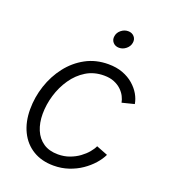

<svg xmlns="http://www.w3.org/2000/svg" viewBox="-137 -839 834 948"><g transform="rotate(20 280.0 -365.0)"><path d="M253.4 10.3Q190.9 10.3 145.3 -17.3Q99.6 -44.9 75 -95.2Q50.3 -145.5 50.3 -211.9Q50.3 -275.9 70.6 -336.9Q90.8 -397.9 128.7 -446.8Q166.5 -495.6 219.5 -524.4Q272.5 -553.2 338.4 -553.2Q380.9 -553.2 414.1 -540.8Q447.3 -528.3 471.2 -507.6Q495.1 -486.8 509.3 -462.2Q523.4 -437.5 527.3 -412.6L463.4 -396.5Q460.9 -411.6 452.4 -428.5Q443.8 -445.3 428.5 -460Q413.1 -474.6 390.6 -483.9Q368.2 -493.2 337.4 -493.2Q284.7 -493.2 243.9 -468.3Q203.1 -443.4 174.6 -401.9Q146 -360.4 131.1 -310.5Q116.2 -260.7 116.2 -211.4Q116.2 -164.6 131.6 -127.9Q147 -91.3 177.7 -70.3Q208.5 -49.3 254.9 -49.3Q287.6 -49.3 315.4 -59.6Q343.3 -69.8 365 -85.7Q386.7 -101.6 401.9 -119.6Q417 -137.7 423.8 -153.3L483.9 -129.9Q472.2 -105 450.2 -80.1Q428.2 -55.2 398.2 -34.7Q368.2 -14.2 331.5 -2Q294.9 10.3 253.4 10.3ZM358.4 -647Q338.4 -647 326.4 -660.6Q314.5 -674.3 317.9 -693.4Q320.8 -712.9 337.4 -726.3Q354 -739.7 374 -739.7Q394 -739.7 406 -726.3Q418 -712.9 414.6 -693.4Q411.6 -674.3 395 -660.6Q378.4 -647 358.4 -647Z"/></g></svg>

Font: Inter Light
Style: Italic
Weight: 300
Italic angle: -9.3988°
Designer: Rasmus Andersson
Foundry: rsms
Version: Version 4.001;git-66647c0bb